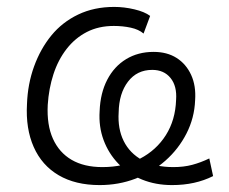

<svg xmlns="http://www.w3.org/2000/svg" viewBox="-20 -527 662 555"><path d="M268 8Q198 8 149.5 -20.5Q101 -49 77.5 -102Q54 -155 58 -226Q60 -284 78.5 -335Q97 -386 128.5 -424.5Q160 -463 206 -485Q252 -507 310 -507Q339 -507 368.5 -500Q398 -493 414 -481L395 -430Q381 -442 358 -447Q335 -452 309 -452Q265 -452 231 -434.5Q197 -417 172.5 -385.5Q148 -354 134.5 -312.5Q121 -271 118 -224Q115 -166 133 -126Q151 -86 187 -65Q223 -44 276 -44Q338 -44 385 -68.5Q432 -93 459.5 -136.5Q487 -180 489 -238Q492 -278 473 -301.5Q454 -325 420 -325Q376 -325 350 -291Q324 -257 323 -202Q320 -155 337.5 -119.5Q355 -84 391.5 -64Q428 -44 481 -44Q511 -44 535.5 -50.5Q560 -57 585 -69L596 -18Q570 -5 540.5 1.5Q511 8 477 8Q430 8 390.5 -8Q351 -24 322.5 -53.5Q294 -83 279.5 -122Q265 -161 268 -206Q270 -258 290 -296.5Q310 -335 344.5 -356Q379 -377 424 -377Q463 -377 490.5 -359.5Q518 -342 532.5 -310.5Q547 -279 544 -237Q542 -186 519 -141Q496 -96 458 -62.5Q420 -29 371.5 -10.5Q323 8 268 8Z"/></svg>

Font: Nunitoga
Style: Light Italic
Weight: 300
Italic angle: -9°
Designer: Vernon Adams
Foundry: Vernon Adams
Version: Version 1.0